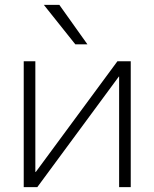

<svg xmlns="http://www.w3.org/2000/svg" viewBox="-20 -773 638 793"><path d="M126 -63H128L465 -520H520V0H472V-457H471L134 0H78V-520H126ZM161 -753H225L341 -590H291Z"/></svg>

Font: M PLUS 1p Light
Style: Regular
Weight: 300
Version: Version 1.061